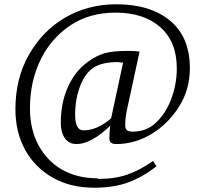

<svg xmlns="http://www.w3.org/2000/svg" viewBox="-20 -684 960 897"><path d="M437 149 436 152Q517 152 575.5 131.5Q634 111 695 68L711 93Q647 143 579.5 168Q512 193 421 193Q308 193 225.5 145.5Q143 98 98 17Q52 -66 52 -174Q52 -318 115.5 -429Q179 -540 283 -601Q391 -664 523 -664Q682 -664 774.5 -587.5Q867 -511 867 -365Q867 -266 817 -186.5Q767 -107 691 -60Q611 -11 523 -11Q491 -11 491 -36Q491 -64 495 -97Q455 -57 412 -33Q372 -11 338 -11Q302 -11 283 -38.5Q264 -66 264 -109Q264 -204 297.5 -278Q331 -352 389 -394Q430 -424 468 -435Q506 -446 572 -446H590Q610 -446 632 -443L576 -184Q565 -140 565 -99Q565 -82 573.5 -75.5Q582 -69 601 -69Q665 -69 709.5 -111.5Q754 -154 779 -219Q806 -289 806 -365Q806 -489 729 -557Q652 -625 520 -625Q398 -625 309.5 -566Q221 -507 172 -410Q120 -306 120 -178Q120 -80 159.5 -6.5Q199 67 267 107Q339 149 437 149ZM555 -391 531 -394Q458 -394 418.5 -369Q379 -344 356 -286Q331 -223 331 -148Q331 -75 370 -75Q434 -75 499 -131Z"/></svg>

Font: Libra Serif Modern
Style: Regular
Weight: 400
Designer: Stefan Peev, Context Ltd
Foundry: Stefan Peev, Context Ltd
Version: Version 1.000